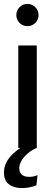

<svg xmlns="http://www.w3.org/2000/svg" viewBox="-28 -752 271 976"><path d="M159 -521V0H158Q121 16 95.5 45Q70 74 70 102Q70 147 121 147Q144 147 163 138L157 190Q123 204 82 204Q43 204 17.5 185Q-8 166 -8 125Q-8 55 76 0H65V-521ZM55 -675Q55 -699 71.5 -715.5Q88 -732 111 -732Q135 -732 151.5 -715.5Q168 -699 168 -675Q168 -652 151.5 -635.5Q135 -619 111 -619Q88 -619 71.5 -635.5Q55 -652 55 -675Z"/></svg>

Font: Nacelle
Style: Regular
Weight: 400
Designer: Sora Sagano
Foundry: Sora Sagano
Version: Version 1.000;FEAKit 1.0